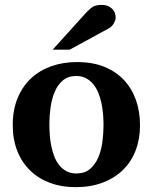

<svg xmlns="http://www.w3.org/2000/svg" viewBox="-20 -754 624 786"><path d="M403.8 -242.2Q403.8 -263.2 401.9 -286.4Q399.9 -309.6 395.3 -332Q390.6 -354.5 382.3 -374.5Q374 -394.5 361.6 -409.7Q349.1 -424.8 332 -433.8Q314.9 -442.9 292 -442.9Q258.3 -442.9 236.8 -424.3Q215.3 -405.8 203.4 -376.7Q191.4 -347.7 186.8 -313Q182.1 -278.3 182.1 -246.1Q182.1 -224.6 183.8 -201.2Q185.5 -177.7 190.2 -155.3Q194.8 -132.8 202.6 -112.8Q210.4 -92.8 222.9 -77.4Q235.4 -62 252.4 -53Q269.5 -43.9 293 -43.9Q327.1 -43.9 348.6 -62.3Q370.1 -80.6 382.3 -109.4Q394.5 -138.2 399.2 -173.3Q403.8 -208.5 403.8 -242.2ZM553.2 -241.2Q553.2 -185.1 535.4 -138.4Q517.6 -91.8 483.4 -58.3Q449.2 -24.9 400.1 -6.3Q351.1 12.2 289.1 12.2Q231.9 12.2 184.8 -5.4Q137.7 -22.9 103.8 -55.7Q69.8 -88.4 51 -135.5Q32.2 -182.6 32.2 -242.2Q32.2 -303.7 51.8 -351.6Q71.3 -399.4 106.2 -432.4Q141.1 -465.3 189.5 -482.7Q237.8 -500 295.9 -500Q357.9 -500 405.8 -481Q453.6 -461.9 486.3 -427.5Q519 -393.1 536.1 -345.7Q553.2 -298.3 553.2 -241.2ZM453.6 -681.2Q453.6 -676.3 451.4 -670.2Q449.2 -664.1 445.8 -658.2Q442.4 -652.3 437.5 -647.2Q432.6 -642.1 427.7 -639.2L265.6 -550.8H195.8L332.5 -702.1Q341.3 -711.4 348.4 -717.5Q355.5 -723.6 362.5 -727.3Q369.6 -731 377.4 -732.4Q385.3 -733.9 395.5 -733.9Q411.6 -733.9 422.6 -729Q433.6 -724.1 440.7 -716.6Q447.8 -709 450.7 -699.5Q453.6 -689.9 453.6 -681.2Z"/></svg>

Font: Charis SIL Am
Style: Bold
Weight: 700
Foundry: SIL International
Version: Version 5.000